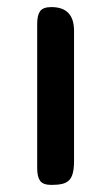

<svg xmlns="http://www.w3.org/2000/svg" viewBox="-20 -522 314 542"><path d="M189 -435.1V-67.9Q189 -46.4 185.5 -33.2Q182.1 -20 174.6 -12.7Q167 -5.4 154.8 -2.7Q142.6 0 125 0Q101.6 0 93.3 -11.5Q85 -22.9 85 -46.9V-455.1Q85 -479 93.3 -490.5Q101.6 -502 125 -502Q189 -502 189 -435.1Z"/></svg>

Font: Marmelad
Style: Regular
Weight: 400
Designer: Manvel Shmavonyan
Foundry: Cyreal (www.cyreal.org)
Version: Version 1.000